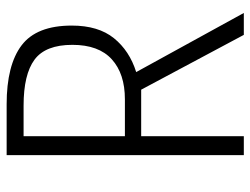

<svg xmlns="http://www.w3.org/2000/svg" viewBox="-108 -646 754 578"><g transform="rotate(-90 269.0 -357.0)"><path d="M244 -714Q362 -714 421.5 -669Q481 -624 481 -518Q481 -438 443 -391Q405 -344 341 -324L519 0H453L288 -309H148V0H91V-714ZM240 -663H148V-358H259Q336 -358 379.5 -397.5Q423 -437 423 -516Q423 -597 378.5 -630Q334 -663 240 -663Z"/></g></svg>

Font: Noto Sans Georgian SemiCondensed Light
Style: Regular
Weight: 300
Width: 4
Designer: Monotype Design Team, Akaki Razmadze
Foundry: Google LLC
Version: Version 2.005; ttfautohint (v1.8.4.7-5d5b)